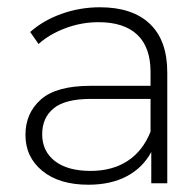

<svg xmlns="http://www.w3.org/2000/svg" viewBox="-20 -504 538 528"><path d="M440 -305V0H396V-86Q373 -43 329 -19.5Q285 4 223 4Q143 4 96.5 -34Q50 -72 50 -133Q50 -193 92.5 -230.5Q135 -268 229 -268H394V-306Q394 -374 357.5 -408.5Q321 -443 251 -443Q204 -443 160 -426.5Q116 -410 86 -383L63 -416Q99 -448 149.5 -466Q200 -484 255 -484Q344 -484 392 -438.5Q440 -393 440 -305ZM394 -142V-232H230Q159 -232 127.5 -206Q96 -180 96 -135Q96 -88 131 -61Q166 -34 229 -34Q289 -34 331 -61.5Q373 -89 394 -142Z"/></svg>

Font: Montserrat Ace
Style: Light
Weight: 300
Designer: Julieta Ulanovsky
Foundry: Julieta Ulanovsky
Version: Version 1